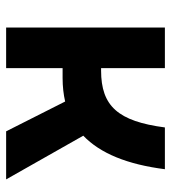

<svg xmlns="http://www.w3.org/2000/svg" viewBox="14 -572 558 626"><g transform="rotate(90 293.0 -259.0)"><path d="M69.8 0H202.1V-184.1H234.4C261.7 -184.1 287.6 -187 311 -192.4L408.2 0H564.9L422.4 -251.5C480 -306.6 516.1 -395 531.7 -517.6H395.5C375.5 -365.2 326.2 -309.6 210 -309.6H202.1V-517.6H69.8Z"/></g></svg>

Font: CaskaydiaCove Nerd Font
Style: Bold
Weight: 700
Designer: Aaron Bell
Foundry: Saja Typeworks
Version: Version 2111.1;Nerd Fonts 2.3.0